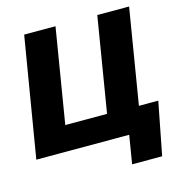

<svg xmlns="http://www.w3.org/2000/svg" viewBox="-138 -842 1064 1127"><g transform="rotate(-15 394.0 -278.5)"><path d="M-10.7 0 110.4 -727.5H300.8L206.1 -152.3H460L554.7 -727.5H748L652.8 -149.4H770.5L708 171.9H525.4L553.7 0Z"/></g></svg>

Font: Inter Tight Black
Style: Italic
Weight: 900
Italic angle: -9.39999°
Designer: Rasmus Andersson
Foundry: rsms
Version: Version 3.004; ttfautohint (v1.8.4.7-5d5b)